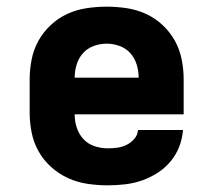

<svg xmlns="http://www.w3.org/2000/svg" viewBox="-20 -548 640 576"><path d="M303 8Q273 8 242.5 3.5Q212 -1 184.5 -13.5Q157 -26 134 -46.5Q111 -67 96 -93.5Q81 -120 75 -150Q69 -180 69 -210V-310Q69 -340 75 -370Q81 -400 95.5 -426Q110 -452 132.5 -473Q155 -494 182.5 -506.5Q210 -519 240 -523.5Q270 -528 300 -528Q330 -528 360 -523.5Q390 -519 417.5 -506.5Q445 -494 467.5 -473Q490 -452 504.5 -426Q519 -400 525 -370Q531 -340 531 -310V-205H204Q204 -184 210.5 -164.5Q217 -145 230.5 -130.5Q244 -116 263.5 -109.5Q283 -103 303 -103Q318 -103 332.5 -105Q347 -107 360 -113.5Q373 -120 383 -131.5Q393 -143 394 -158H529Q527 -132 517.5 -107.5Q508 -83 491 -63Q474 -43 452 -29Q430 -15 405.5 -6.5Q381 2 355 5Q329 8 303 8ZM396 -315Q396 -335 390 -354.5Q384 -374 371 -388.5Q358 -403 339 -410Q320 -417 300 -417Q280 -417 261 -410Q242 -403 229 -388.5Q216 -374 210 -354.5Q204 -335 204 -315Z"/></svg>

Font: Iosevka Custom Heavy Extended
Style: Regular
Weight: 900
Width: 7
Monospace: yes
Designer: Belleve Invis
Foundry: Belleve Invis
Version: Version 11.2.4; ttfautohint (v1.8.4)